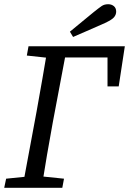

<svg xmlns="http://www.w3.org/2000/svg" viewBox="-20 -889 611 909"><path d="M489 -480V-664L525 -617H239L247 -670H571L542 -480ZM0 0 9 -43 137 -56H157L283 -43L275 0ZM86 0 153 -360Q167 -437 180.5 -515Q194 -593 207 -670H298L230 -310Q216 -233 202.5 -155Q189 -77 177 0ZM107 -626 115 -670H249L240 -613H227ZM311 -739Q340 -763 368 -786Q396 -809 424 -832Q449 -852 461.5 -860.5Q474 -869 492 -869Q508 -869 519 -860Q530 -851 530 -834Q530 -820 520.5 -808Q511 -796 477 -780Q440 -763 402 -747Q364 -731 326 -714Z"/></svg>

Font: Source Serif 4 18pt
Style: Italic
Weight: 400
Italic angle: -12°
Designer: Frank Grießhammer
Foundry: Adobe Systems Incorporated
Version: Version 4.004;hotconv 1.0.116;makeotfexe 2.5.65601